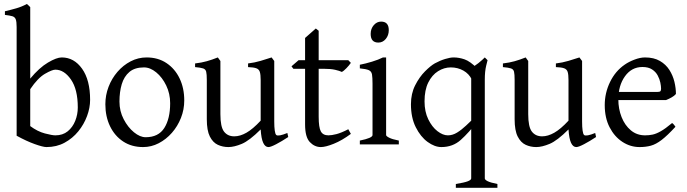

<svg xmlns="http://www.w3.org/2000/svg" viewBox="-20 -716 3408 952"><path d="M426.8 -220.7Q426.8 -181.6 411.6 -140.6Q396.5 -99.6 368.2 -64.7Q339.8 -29.8 300 -8.3Q260.3 13.2 210.4 13.2Q193.4 13.2 152.3 -1.5Q111.3 -16.1 62.5 -43V-582Q62.5 -608.4 58.1 -620.1Q53.7 -631.8 41.3 -635.5Q28.8 -639.2 4.4 -642.1V-660.2Q33.7 -667 60.8 -674.8Q87.9 -682.6 113.3 -696.3Q117.7 -692.4 122.1 -688.5Q126.5 -684.6 129.9 -680.7V-326.2Q174.8 -380.4 217.8 -405.8Q260.7 -431.2 286.1 -431.2Q347.2 -431.2 387 -375.2Q426.8 -319.3 426.8 -220.7ZM365.7 -183.1Q365.7 -272.9 331.8 -321.8Q297.9 -370.6 254.4 -370.6Q238.8 -370.6 203.1 -350.1Q167.5 -329.6 129.9 -273.9V-90.8Q166 -64 202.4 -54.4Q238.8 -44.9 254.4 -44.9Q291 -44.9 315.7 -64.9Q340.3 -85 353 -116.7Q365.7 -148.4 365.7 -183.1Z M893.6 -217.8Q893.6 -172.9 877.2 -131.3Q860.8 -89.8 832.3 -57.4Q803.7 -24.9 767.1 -5.9Q730.5 13.2 689.5 13.2Q632.8 13.2 590.8 -14.4Q548.8 -42 525.6 -90.1Q502.4 -138.2 502.4 -199.2Q502.4 -244.1 518.3 -285.6Q534.2 -327.1 562.5 -359.9Q590.8 -392.6 627.9 -411.9Q665 -431.2 707 -431.2Q763.7 -431.2 805.4 -403.3Q847.2 -375.5 870.4 -327.4Q893.6 -279.3 893.6 -217.8ZM823.7 -204.1Q823.7 -251.5 804.2 -292Q784.7 -332.5 754.6 -357.2Q724.6 -381.8 693.8 -381.8Q648.4 -381.8 621.8 -359.4Q595.2 -336.9 583.7 -298.6Q572.3 -260.3 572.3 -212.4Q572.3 -165 593.3 -124.8Q614.3 -84.5 644.3 -60.1Q674.3 -35.6 702.1 -35.6Q765.6 -35.6 794.7 -81.5Q823.7 -127.4 823.7 -204.1Z M1409.2 -36.6Q1376.5 -15.1 1349.4 -1Q1322.3 13.2 1311 13.2Q1294.9 13.2 1285.2 -7.6Q1275.4 -28.3 1272.5 -74.2Q1216.8 -18.6 1179 -2.7Q1141.1 13.2 1112.3 13.2Q1084.5 13.2 1060.1 2Q1035.6 -9.3 1020.5 -39.1Q1005.4 -68.8 1005.4 -125V-319.3Q1005.4 -347.7 1002.4 -360.1Q999.5 -372.6 987.3 -376.7Q975.1 -380.9 947.3 -383.3V-401.4Q980 -405.3 1005.1 -412.4Q1030.3 -419.4 1060.1 -431.2L1072.8 -413.6V-149.9Q1072.8 -86.9 1090.8 -63.5Q1108.9 -40 1141.6 -40Q1170.4 -40 1201.9 -57.9Q1233.4 -75.7 1272.5 -117.7V-319.3Q1272.5 -346.2 1268.3 -359.4Q1264.2 -372.6 1251 -377.4Q1237.8 -382.3 1210 -383.3V-401.4Q1242.2 -405.3 1272 -414.1Q1301.8 -422.9 1326.7 -431.2L1339.8 -413.6V-113.8Q1339.8 -86.4 1342.3 -68.6Q1344.7 -50.8 1350.1 -46.4Q1360.8 -38.6 1404.8 -56.6Z M1719.7 -52.2Q1675.8 -19.5 1635 -3.2Q1594.2 13.2 1570.8 13.2Q1539.6 13.2 1516.1 -11.7Q1492.7 -36.6 1492.7 -99.1V-375H1434.6L1425.3 -387.2L1460.4 -417.5H1492.7V-527.8L1545.9 -574.7L1560.1 -563.5V-417.5H1707L1719.7 -404.3Q1711.4 -392.1 1697.5 -377.7Q1683.6 -363.3 1674.8 -359.4Q1664.1 -364.7 1641.8 -369.9Q1619.6 -375 1583.5 -375H1560.1V-137.7Q1560.1 -84 1570.8 -64.5Q1581.5 -44.9 1608.4 -44.9Q1624.5 -44.9 1648.2 -51Q1671.9 -57.1 1707 -75.2Z M1907.7 -566.4Q1907.7 -541 1892.8 -522.9Q1877.9 -504.9 1856 -504.9Q1817.9 -504.9 1817.9 -547.9Q1817.9 -573.7 1833.3 -591.3Q1848.6 -608.9 1869.6 -608.9Q1907.7 -608.9 1907.7 -566.4ZM1764.2 0V-19Q1827.1 -31.7 1827.1 -46.4V-300.8Q1827.1 -331.5 1824.5 -346.9Q1821.8 -362.3 1808.6 -368.2Q1795.4 -374 1764.2 -377V-395Q1792.5 -400.4 1824.5 -410.2Q1856.4 -419.9 1878.9 -431.2H1894.5V-46.4Q1894.5 -41 1909.7 -33.2Q1924.8 -25.4 1957.5 -19V0Z M2240.2 215.3V196.3Q2282.2 189.5 2299.3 182.9Q2316.4 176.3 2316.4 168.5V-380.9Q2330.6 -385.7 2351.8 -402.8Q2373 -419.9 2383.8 -431.2L2397.5 -417.5Q2397.5 -417.5 2390.6 -389.9Q2383.8 -362.3 2383.8 -321.8V168.5Q2383.8 175.3 2397.9 182.4Q2412.1 189.5 2446.3 196.3V215.3ZM2349.6 -116.7Q2304.2 -57.6 2264.6 -22.2Q2225.1 13.2 2168.5 13.2Q2135.3 13.2 2100.3 -12.2Q2065.4 -37.6 2041.5 -85.2Q2017.6 -132.8 2017.6 -199.2Q2017.6 -252 2038.6 -293.2Q2059.6 -334.5 2087.4 -362.3Q2115.2 -390.1 2136.2 -401.9Q2162.1 -416 2187.3 -423.6Q2212.4 -431.2 2229 -431.2Q2256.3 -431.2 2283.7 -421.6Q2311 -412.1 2346.2 -377Q2346.2 -350.1 2340.1 -340.3Q2334 -330.6 2319.3 -321.8Q2305.7 -350.1 2277.6 -366Q2249.5 -381.8 2215.3 -381.8Q2182.1 -381.8 2152.1 -363Q2122.1 -344.2 2103.5 -306.9Q2085 -269.5 2085 -213.4Q2085 -162.6 2103.5 -124.5Q2122.1 -86.4 2148.9 -65.7Q2175.8 -44.9 2200.7 -44.9Q2224.1 -44.9 2246.3 -58.6Q2268.6 -72.3 2290.3 -92.8Q2312 -113.3 2333 -133.3Q2338.9 -130.4 2343.3 -125.2Q2347.7 -120.1 2349.6 -116.7Z M2935.5 -36.6Q2902.8 -15.1 2875.7 -1Q2848.6 13.2 2837.4 13.2Q2821.3 13.2 2811.5 -7.6Q2801.8 -28.3 2798.8 -74.2Q2743.2 -18.6 2705.3 -2.7Q2667.5 13.2 2638.7 13.2Q2610.8 13.2 2586.4 2Q2562 -9.3 2546.9 -39.1Q2531.7 -68.8 2531.7 -125V-319.3Q2531.7 -347.7 2528.8 -360.1Q2525.9 -372.6 2513.7 -376.7Q2501.5 -380.9 2473.6 -383.3V-401.4Q2506.3 -405.3 2531.5 -412.4Q2556.6 -419.4 2586.4 -431.2L2599.1 -413.6V-149.9Q2599.1 -86.9 2617.2 -63.5Q2635.3 -40 2668 -40Q2696.8 -40 2728.3 -57.9Q2759.8 -75.7 2798.8 -117.7V-319.3Q2798.8 -346.2 2794.7 -359.4Q2790.5 -372.6 2777.3 -377.4Q2764.2 -382.3 2736.3 -383.3V-401.4Q2768.6 -405.3 2798.3 -414.1Q2828.1 -422.9 2853 -431.2L2866.2 -413.6V-113.8Q2866.2 -86.4 2868.7 -68.6Q2871.1 -50.8 2876.5 -46.4Q2887.2 -38.6 2931.2 -56.6Z M3331.5 -250Q3323.7 -240.7 3310.3 -233.2Q3296.9 -225.6 3282.2 -219.7H3024.4L3025.4 -260.3H3240.7Q3251 -260.3 3254.4 -263.7Q3257.8 -267.1 3257.8 -276.4Q3257.8 -288.6 3254.2 -306.4Q3250.5 -324.2 3241 -342Q3231.4 -359.9 3213.1 -371.8Q3194.8 -383.8 3165.5 -383.8Q3111.8 -383.8 3078.9 -337.9Q3045.9 -292 3045.9 -223.1Q3045.9 -176.3 3062 -135.5Q3078.1 -94.7 3107.9 -69.8Q3137.7 -44.9 3178.7 -44.9Q3197.8 -44.9 3215.6 -48.6Q3233.4 -52.2 3256.3 -65.2Q3279.3 -78.1 3312.5 -106Q3317.9 -102.5 3322.5 -96.7Q3327.1 -90.8 3329.1 -87.4Q3289.1 -43.9 3260.7 -22.2Q3232.4 -0.5 3207.3 6.3Q3182.1 13.2 3151.4 13.2Q3105.5 13.2 3066.2 -12.5Q3026.9 -38.1 3002.7 -84.7Q2978.5 -131.3 2978.5 -194.8Q2978.5 -255.4 3004.9 -309.6Q3031.2 -363.8 3077.6 -395.5Q3097.7 -409.7 3126 -420.4Q3154.3 -431.2 3178.2 -431.2Q3222.2 -431.2 3252 -413.8Q3281.7 -396.5 3299.1 -369.1Q3316.4 -341.8 3324 -310.3Q3331.5 -278.8 3331.5 -250Z"/></svg>

Font: Dai Banna SIL Light
Style: Regular
Weight: 300
Designer: Victor Gaultney
Foundry: SIL International
Version: Version 4.000